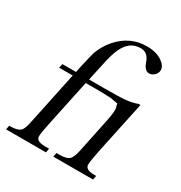

<svg xmlns="http://www.w3.org/2000/svg" viewBox="-164 -744 806 855"><g transform="rotate(30 239.0 -317.0)"><path d="M396 -129Q383 -67 383 -47Q383 -42 384 -40Q390 -21 428 -21H439L435 0H231L235 -21H251Q285 -21 298.5 -32Q312 -43 320 -80L354 -243Q365 -294 365 -316Q365 -326 363 -331L359 -347Q355 -348 350 -349L332 -352Q328 -353 323 -354L270 -356H192L144 -129Q130 -64 130 -46Q130 -42 131 -40Q137 -21 177 -21H197L193 0H-12L-8 -21H-1Q34 -21 48 -34Q59 -43 67 -80L125 -356H55L60 -377H130L137 -411Q150 -470 157 -492Q173 -534 202 -567Q262 -634 347 -634Q396 -634 426 -613Q453 -594 453 -572Q453 -569 452 -565Q449 -552 438 -543Q427 -534 414 -534Q391 -534 378 -572Q364 -613 327 -613Q271 -613 243 -554Q228 -525 214 -455L197 -377H275Q353 -377 383 -380Q415 -383 442 -393H452Z"/></g></svg>

Font: New Athena Unicode
Style: Italic
Weight: 400
Designer: J. Rusten 1997; rev. by R. Hancock 2001, 2002, rev. by D. Mastronarde 2002-2019
Foundry: Society for Classical Studies (formerly American Philological Association)
Version: Version 5.008